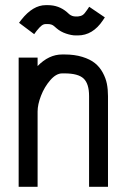

<svg xmlns="http://www.w3.org/2000/svg" viewBox="-20 -723 490 743"><path d="M63 -647Q107.4 -703.1 157.2 -703.1H165Q207.5 -703.1 238.8 -676.3L248 -668Q258.8 -659.2 272.9 -659.2H281.2Q292.5 -660.2 299.8 -664.8Q307.1 -669.4 317.4 -685.1L325.2 -696.8L385.7 -655.8L377.9 -644Q338.9 -585.9 281.2 -585.9H272.9Q256.8 -585.9 235.6 -593Q214.4 -600.1 199.2 -613.3L189 -622.1Q180.2 -629.9 165 -629.9H157.2Q148.9 -629.9 141.4 -624.3Q133.8 -618.7 121.6 -603.5L112.3 -590.8L53.7 -634.8ZM125.5 0H52.2V-500H125.5V-467.3Q168.9 -512.2 220.7 -512.2H229.5Q268.6 -512.2 298.6 -502.9Q328.6 -493.7 347.2 -478.8Q365.7 -463.9 377.4 -442.4Q389.2 -420.9 393.6 -398.9Q397.9 -377 397.9 -351.1V0H324.7V-351.1Q324.7 -398.9 303.7 -418.9Q282.7 -439 229.5 -439H220.7Q197.3 -439 174.6 -412.8Q151.9 -386.7 138.7 -352.5Q125.5 -318.4 125.5 -291.5Z"/></svg>

Font: Anka/Coder Narrow
Style: Regular
Weight: 400
Width: 3
Monospace: yes
Version: Version 001.100